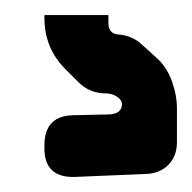

<svg xmlns="http://www.w3.org/2000/svg" viewBox="-20 -20 255 255"><path d="M39 0V4Q39 44 67 72L84 89Q99 104 120 104Q129 104 135.5 108.5Q142 113 142 118Q142 132 123 132L79 133Q39 133 39 173V177Q39 216 79 215L175 211Q193 210 204 198.5Q215 187 215 169V124Q215 106 208 87Q201 68 187 56L166 37Q155 28 140 26Q124 26 124 11V0Z"/></svg>

Font: WDXL Lubrifont JP N
Style: Regular
Weight: 400
Designer: [WDXL Lubrifont] Copyright 2020-2022 (c) NightFurySL2001, Skr-ZERO; [ZCOOL QingKe HuangYou] Copyright 2018-2022 (c) The 
Version: Version 2.001;hotconv 1.1.1;makeotfexe 2.6.0